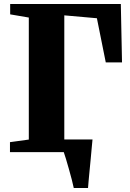

<svg xmlns="http://www.w3.org/2000/svg" viewBox="-20 -763 652 963"><path d="M220.5 -63H411.5V-40.5H220.5ZM350 180Q347 164.5 340.2 138.5Q333.5 112.5 325.5 84.5Q317.5 56.5 310.5 33Q303.5 9.5 299.5 -1L271 -63.5H444Q442.5 -48.5 440.2 -23.5Q438 1.5 435.2 31.5Q432.5 61.5 429.5 90.5Q426.5 119.5 424.5 143.5Q422.5 167.5 421.5 180ZM30 0V-50L124.5 -63V-675L31 -691V-743H586L592 -450H510.5L466 -671.5L302.5 -686V-63L430.5 -50V0Z"/></svg>

Font: Merriweather 60pt Black
Style: Regular
Weight: 900
Version: Version 2.100